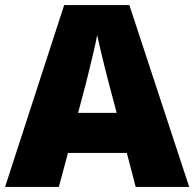

<svg xmlns="http://www.w3.org/2000/svg" viewBox="-20 -737 766 757"><path d="M515 0 480 -134H248L212 0H0L233 -717H490L726 0ZM409 -409Q404 -428 395 -463.5Q386 -499 377 -537Q368 -575 363 -599Q359 -575 350.5 -539Q342 -503 333.5 -468Q325 -433 319 -409L288 -292H440Z"/></svg>

Font: Noto Sans Cherokee Black
Style: Regular
Weight: 900
Designer: Monotype Design Team
Foundry: Monotype Imaging Inc.
Version: Version 2.001; ttfautohint (v1.8.4.7-5d5b)